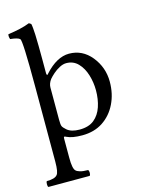

<svg xmlns="http://www.w3.org/2000/svg" viewBox="-131 -744 794 1047"><g transform="rotate(-15 266.5 -221.0)"><path d="M481 -244Q481 -176 454 -120.5Q427 -65 378 -32.5Q329 0 261 0Q204 0 174 -15Q167 -19 163.5 -18.5Q160 -18 160 -8V100Q160 161 174 174Q180 181 197 186Q214 191 242 191Q247 196 247 208Q247 219 242 224H9Q5 220 5 208Q5 195 9 191Q54 191 68 174Q81 161 81 100V-327Q81 -583 70 -594Q58 -605 16 -609Q10 -627 14 -637Q51 -642 81.5 -649Q112 -656 137 -666Q149 -659 149 -658Q151 -650 152.5 -633.5Q154 -617 155 -596Q156 -568 156.5 -532.5Q157 -497 157 -460Q157 -439 157 -418.5Q157 -398 157 -378Q157 -370 160.5 -368.5Q164 -367 168 -374Q236 -449 305 -449Q380 -449 430 -388Q481 -325 481 -244ZM396 -218Q396 -263 383 -305.5Q370 -348 343.5 -375.5Q317 -403 277 -403Q259 -403 239 -392.5Q219 -382 202.5 -367.5Q186 -353 176 -341Q160 -319 160 -297V-115Q160 -87 164 -78Q168 -69 184 -55Q208 -34 255 -34Q307 -34 337.5 -59Q368 -84 382 -126Q396 -168 396 -218Z"/></g></svg>

Font: Triodion
Style: Regular
Weight: 400
Version: Version 1.201; ttfautohint (v1.8.4.7-5d5b)